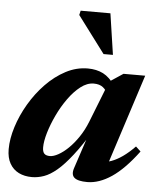

<svg xmlns="http://www.w3.org/2000/svg" viewBox="-50 -714 643 771"><g transform="rotate(5 271.0 -328.5)"><path d="M272.8 -38.1 326.1 -199.4H339.5Q299.4 -133.8 266.9 -92.2Q234.5 -50.6 207.3 -27.7Q180.1 -4.8 155.7 3.9Q131.2 12.7 106.8 12.7Q76.9 12.7 53.8 1.3Q30.8 -10.2 17.7 -33.2Q4.5 -56.3 4.5 -91Q4.5 -133 19.7 -181Q34.8 -229 61.9 -275.1Q88.9 -321.1 125.3 -358.8Q161.7 -396.4 204.4 -418.9Q247.1 -441.4 293.2 -441.4Q328.4 -441.4 355.1 -427.9Q381.7 -414.3 404 -381.2L378.2 -346.1Q373.6 -360.7 359.7 -371.9Q345.9 -383.1 322.2 -383.1Q295.5 -383.1 269.5 -363Q243.5 -342.9 220.4 -310.7Q197.3 -278.4 179.7 -241.2Q162.1 -204 151.9 -169.4Q141.7 -134.7 141.7 -110.5Q141.7 -92.6 148.9 -85.2Q156 -77.7 171.6 -77.7Q186.1 -77.7 205.5 -88.4Q224.8 -99 245.4 -118.9Q265.9 -138.8 284.8 -166.8Q303.7 -194.7 317.2 -228.9L383.1 -396.5L437.5 -432.5H525L396.9 -35.8L377.4 -71.7Q398.1 -72.1 419.7 -79.9Q441.3 -87.7 464.5 -104Q487.8 -120.4 513 -146.2L532.8 -127.6Q478.5 -54.7 428.1 -20.7Q377.7 13.2 330.2 13.2Q292.2 13.2 278.1 1Q263.9 -11.2 272.8 -38.1ZM388.6 -504.5H350.8L239.9 -652.4L244.1 -670H364Z"/></g></svg>

Font: Newsreader Text
Style: Italic
Weight: 400
Italic angle: -17°
Designer: Hugues Gentile
Foundry: Production Type
Version: Version 1.001